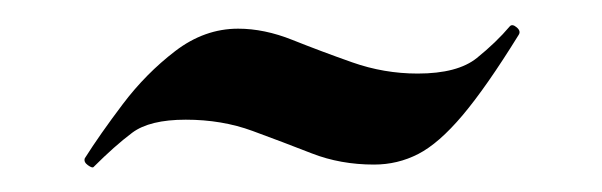

<svg xmlns="http://www.w3.org/2000/svg" viewBox="-20 -271 483 154"><path d="M315 -212Q347 -212 362.5 -224.5Q378 -237 389 -250Q391 -252 394.5 -249Q398 -246 396 -243Q370 -201 351 -178.5Q332 -156 315.5 -147.5Q299 -139 280 -139Q253 -139 230 -148Q207 -157 182.5 -166Q158 -175 129 -175Q100 -175 86 -164.5Q72 -154 55 -137Q54 -136 50.5 -138.5Q47 -141 48 -144Q60 -163 78.5 -187.5Q97 -212 120.5 -230Q144 -248 171 -248Q192 -248 214.5 -239Q237 -230 262.5 -221Q288 -212 315 -212Z"/></svg>

Font: Cormorant
Style: Bold
Weight: 700
Designer: Christian Thalmann (Catharsis Fonts)
Foundry: Catharsis Fonts
Version: Version 4.000